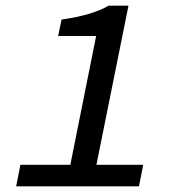

<svg xmlns="http://www.w3.org/2000/svg" viewBox="-20 -657 640 677"><path d="M37 0 52 -76H228L319 -530H185L197 -588Q304 -603 363 -637H433L320 -76H485L470 0Z"/></svg>

Font: TypoPRO Source Code Pro
Style: Italic
Weight: 500
Italic angle: -11°
Monospace: yes
Designer: Paul D. Hunt, Teo Tuominen
Foundry: Adobe Systems Incorporated
Version: Version 1.030;PS 1.0;hotconv 1.0.84;makeotf.lib2.5.63406